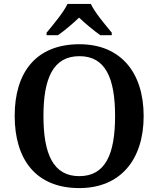

<svg xmlns="http://www.w3.org/2000/svg" viewBox="-20 -951 810 981"><path d="M218 -784V-771H276C308 -793 354 -832 384 -861C414 -832 461 -793 493 -771H551V-784C520 -822 465 -886 444 -931H325C304 -886 249 -822 218 -784ZM385 10C597 10 714 -137 714 -358C714 -580 597 -725 386 -725C163 -725 55 -580 55 -359C55 -137 163 10 385 10ZM385 -51C252 -51 202 -164 202 -358C202 -552 252 -664 386 -664C519 -664 568 -552 568 -358C568 -164 519 -51 385 -51Z"/></svg>

Font: Noto Serif Tamil SemiBold
Style: Regular
Weight: 600
Designer: Indian Type Foundry, Tom Grace, and the Monotype Design Team
Foundry: Monotype Imaging Inc.
Version: Version 2.004